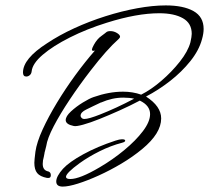

<svg xmlns="http://www.w3.org/2000/svg" viewBox="-20 -621 773 710"><path d="M212 69Q188 69 188 50Q188 31 213 3Q236 -22 288 -50.5Q340 -79 407 -101Q422 -106 431 -106Q443 -106 443 -101Q443 -96 431 -93Q389 -82 348 -61.5Q307 -41 275 -18Q224 19 224 33Q224 41 240 41Q275 41 348 -2Q396 -30 439 -65.5Q482 -101 508.5 -136Q535 -171 535 -199Q535 -231 497 -249Q461 -230 422 -212.5Q383 -195 348 -181Q313 -167 287.5 -160Q262 -153 253 -155Q223 -161 223 -177Q223 -191 242.5 -209Q262 -227 286.5 -242Q311 -257 326 -262Q383 -282 435 -282Q471 -282 502 -271Q538 -289 576.5 -322Q615 -355 645 -393Q675 -431 684 -464Q689 -486 689 -496Q689 -535 656.5 -553.5Q624 -572 569 -572Q486 -572 375 -537Q301 -514 238.5 -482.5Q176 -451 138 -418.5Q100 -386 97 -357Q96 -348 90 -343Q84 -338 77 -338Q65 -338 65 -353Q65 -404 154 -461Q199 -491 254.5 -516.5Q310 -542 370 -561Q430 -580 487.5 -590.5Q545 -601 593 -601Q658 -601 695.5 -580Q733 -559 733 -514Q733 -497 727 -476Q716 -435 684 -395Q652 -355 609 -321.5Q566 -288 520 -264Q576 -228 576 -183Q576 -128 506 -70Q471 -41 429 -16Q387 9 345 28Q303 47 268 58Q233 69 212 69ZM154 37Q128 32 117.5 19Q107 6 107 -19Q107 -24 108 -34Q109 -44 111 -60Q116 -95 137.5 -142Q159 -189 190.5 -241Q222 -293 258.5 -343Q295 -393 331 -434L325 -433Q320 -433 320 -438Q320 -442 327 -455Q339 -477 355 -488Q363 -494 367 -497Q371 -500 372 -501Q377 -506 388 -506Q401 -506 412.5 -499Q424 -492 424 -485Q424 -482 419 -477Q375 -438 315 -360Q274 -307 238 -253Q202 -199 178.5 -154Q155 -109 151 -81L146 -61Q145 -59 144.5 -54Q144 -49 142 -41Q138 -28 138 -15Q138 7 155 12Q168 14 168 27Q168 39 154 37ZM284 -183Q288 -181 292 -181Q308 -181 351 -198Q379 -209 410.5 -223.5Q442 -238 476 -256Q468 -258 457.5 -259Q447 -260 436 -260Q395 -260 354 -242H353Q337 -235 323.5 -228Q310 -221 299 -216Q278 -206 278 -193Q278 -188 284 -183Z"/></svg>

Font: Allison
Style: Regular
Weight: 400
Designer: Robert E. Leuschke
Foundry: Robert E. Leuschke
Version: Version 1.010; ttfautohint (v1.8.3)